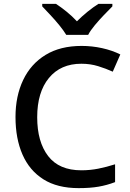

<svg xmlns="http://www.w3.org/2000/svg" viewBox="-20 -961 673 991"><path d="M400 -632Q293 -632 232.5 -558.5Q172 -485 172 -356Q172 -229 228.5 -155.5Q285 -82 400 -82Q445 -82 487.5 -90.5Q530 -99 574 -113V-21Q532 -5 488.5 2.5Q445 10 386 10Q276 10 204 -35.5Q132 -81 96 -163.5Q60 -246 60 -357Q60 -465 99.5 -548Q139 -631 215 -677.5Q291 -724 401 -724Q455 -724 507 -712.5Q559 -701 601 -680L562 -591Q527 -607 486.5 -619.5Q446 -632 400 -632ZM322 -781Q308 -804 286 -831Q264 -858 240 -883.5Q216 -909 198 -928V-941H269Q295 -924 323.5 -901Q352 -878 377 -851Q404 -878 432.5 -901Q461 -924 488 -941H560V-928Q541 -909 516.5 -883.5Q492 -858 469.5 -831Q447 -804 435 -781Z"/></svg>

Font: Noto Sans Tai Tham Medium
Style: Regular
Weight: 500
Designer: Monotype Design Team 2013. Revised by David WIlliams 2020
Foundry: Monotype Imaging Inc.
Version: Version 2.002; ttfautohint (v1.8.4.7-5d5b)